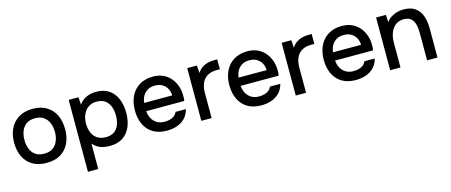

<svg xmlns="http://www.w3.org/2000/svg" viewBox="-46 -1098 4357 1854"><g transform="rotate(-15 2132.5 -171.0)"><path d="M298 6Q216 6 159 -27.5Q102 -61 72.5 -122Q43 -183 43 -263Q43 -344 73 -404.5Q103 -465 160 -499.5Q217 -534 299 -534Q381 -534 438 -499.5Q495 -465 524 -404Q553 -343 553 -262Q553 -183 523.5 -122Q494 -61 437.5 -27.5Q381 6 298 6ZM298 -86Q352 -86 385.5 -110Q419 -134 435 -174.5Q451 -215 451 -263Q451 -311 435 -351Q419 -391 385.5 -415.5Q352 -440 298 -440Q245 -440 211 -415.5Q177 -391 161.5 -351Q146 -311 146 -263Q146 -214 161.5 -174Q177 -134 211 -110Q245 -86 298 -86Z M659 192V-527H757L762 -452Q790 -493 835 -513.5Q880 -534 933 -534Q1012 -534 1063 -498.5Q1114 -463 1139 -401.5Q1164 -340 1164 -264Q1164 -186 1138.5 -125Q1113 -64 1060.5 -29Q1008 6 928 6Q890 6 858.5 -2Q827 -10 803.5 -25.5Q780 -41 762 -62V192ZM915 -86Q969 -86 1001 -110.5Q1033 -135 1047 -175Q1061 -215 1061 -262Q1061 -311 1046.5 -351.5Q1032 -392 999.5 -416.5Q967 -441 913 -441Q864 -441 830 -416.5Q796 -392 778.5 -351Q761 -310 761 -262Q761 -213 777.5 -172.5Q794 -132 828.5 -109Q863 -86 915 -86Z M1502 6Q1419 6 1363 -28Q1307 -62 1278.5 -122.5Q1250 -183 1250 -262Q1250 -342 1279.5 -403Q1309 -464 1365.5 -499Q1422 -534 1502 -534Q1563 -534 1608 -511.5Q1653 -489 1682.5 -451Q1712 -413 1726 -366.5Q1740 -320 1738 -270Q1738 -259 1737 -249Q1736 -239 1735 -228H1354Q1357 -188 1374.5 -155Q1392 -122 1424 -102.5Q1456 -83 1503 -83Q1529 -83 1553.5 -89.5Q1578 -96 1597.5 -110.5Q1617 -125 1625 -148H1729Q1716 -95 1682.5 -60.5Q1649 -26 1601.5 -10Q1554 6 1502 6ZM1356 -310H1636Q1635 -349 1618 -379.5Q1601 -410 1571 -427.5Q1541 -445 1499 -445Q1453 -445 1422.5 -426Q1392 -407 1375.5 -376.5Q1359 -346 1356 -310Z M1844 0V-527H1941L1946 -451Q1966 -482 1992 -500Q2018 -518 2049 -526Q2080 -534 2114 -534Q2123 -534 2131 -534Q2139 -534 2146 -534V-435H2114Q2057 -435 2019.5 -412Q1982 -389 1964.5 -348Q1947 -307 1947 -254V0Z M2446 6Q2363 6 2307 -28Q2251 -62 2222.5 -122.5Q2194 -183 2194 -262Q2194 -342 2223.5 -403Q2253 -464 2309.5 -499Q2366 -534 2446 -534Q2507 -534 2552 -511.5Q2597 -489 2626.5 -451Q2656 -413 2670 -366.5Q2684 -320 2682 -270Q2682 -259 2681 -249Q2680 -239 2679 -228H2298Q2301 -188 2318.5 -155Q2336 -122 2368 -102.5Q2400 -83 2447 -83Q2473 -83 2497.5 -89.5Q2522 -96 2541.5 -110.5Q2561 -125 2569 -148H2673Q2660 -95 2626.5 -60.5Q2593 -26 2545.5 -10Q2498 6 2446 6ZM2300 -310H2580Q2579 -349 2562 -379.5Q2545 -410 2515 -427.5Q2485 -445 2443 -445Q2397 -445 2366.5 -426Q2336 -407 2319.5 -376.5Q2303 -346 2300 -310Z M2788 0V-527H2885L2890 -451Q2910 -482 2936 -500Q2962 -518 2993 -526Q3024 -534 3058 -534Q3067 -534 3075 -534Q3083 -534 3090 -534V-435H3058Q3001 -435 2963.5 -412Q2926 -389 2908.5 -348Q2891 -307 2891 -254V0Z M3390 6Q3307 6 3251 -28Q3195 -62 3166.5 -122.5Q3138 -183 3138 -262Q3138 -342 3167.5 -403Q3197 -464 3253.5 -499Q3310 -534 3390 -534Q3451 -534 3496 -511.5Q3541 -489 3570.5 -451Q3600 -413 3614 -366.5Q3628 -320 3626 -270Q3626 -259 3625 -249Q3624 -239 3623 -228H3242Q3245 -188 3262.5 -155Q3280 -122 3312 -102.5Q3344 -83 3391 -83Q3417 -83 3441.5 -89.5Q3466 -96 3485.5 -110.5Q3505 -125 3513 -148H3617Q3604 -95 3570.5 -60.5Q3537 -26 3489.5 -10Q3442 6 3390 6ZM3244 -310H3524Q3523 -349 3506 -379.5Q3489 -410 3459 -427.5Q3429 -445 3387 -445Q3341 -445 3310.5 -426Q3280 -407 3263.5 -376.5Q3247 -346 3244 -310Z M3732 0V-527H3830L3835 -453Q3855 -482 3883 -499.5Q3911 -517 3943 -525.5Q3975 -534 4005 -534Q4081 -534 4124.5 -501.5Q4168 -469 4186.5 -414.5Q4205 -360 4205 -291V0H4101V-270Q4101 -302 4097 -333Q4093 -364 4080.5 -388.5Q4068 -413 4045 -427.5Q4022 -442 3983 -442Q3935 -442 3902 -416Q3869 -390 3852 -346Q3835 -302 3835 -247V0Z"/></g></svg>

Font: Onest Medium
Style: Regular
Weight: 500
Designer: Dmitri Voloshin, Andrey Kudryavtsev
Foundry: Dmitri Voloshin, Andrey Kudryavtsev
Version: Version 1.000;gftools[0.9.33]